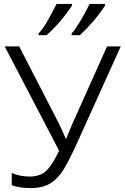

<svg xmlns="http://www.w3.org/2000/svg" viewBox="-20 -951 638 981"><path d="M177 -780Q198 -802 218.5 -837Q239 -872 269 -931H348V-923Q294 -840 218 -771H177ZM346 -780Q382 -820 438 -931H517V-923Q466 -844 388 -771H346ZM40 -5V-67Q82 -49 131 -49Q186 -49 217 -79Q248 -109 282 -181L4 -714H78L283 -316Q303 -274 316 -242H318L346 -310L527 -714H597L370 -212Q332 -129 304.5 -84Q277 -39 237.5 -14.5Q198 10 137 10Q78 10 40 -5Z"/></svg>

Font: OpenSansMMV
Style: Light
Weight: 300
Foundry: Ascender Corporation
Version: Version 4.001